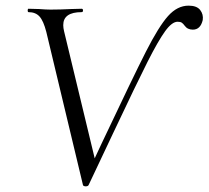

<svg xmlns="http://www.w3.org/2000/svg" viewBox="-20 -656 739 680"><path d="M81 -613Q78 -613 78 -619Q78 -625 81 -625L118 -624Q144 -622 159 -622Q192 -622 232 -624L269 -625Q274 -625 274 -619Q274 -613 269 -613Q204 -613 204 -567Q204 -557 207 -545L321 -72L284 -28L340 -148Q451 -383 496.5 -472.5Q542 -562 575 -599Q608 -636 648 -636Q677 -636 689 -620.5Q701 -605 698 -585Q690 -551 663 -551Q644 -551 634 -565Q629 -572 624 -575.5Q619 -579 609 -579Q589 -579 564.5 -545Q540 -511 502.5 -437Q465 -363 380 -183L294 -1Q292 4 283 4Q280 4 277 2.5Q274 1 274 0L144 -543Q134 -582 120 -597.5Q106 -613 81 -613Z"/></svg>

Font: Cormorant Infant
Style: Italic
Weight: 400
Italic angle: -10°
Designer: Christian Thalmann (Catharsis Fonts)
Foundry: Catharsis Fonts
Version: Version 4.000